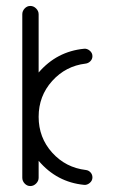

<svg xmlns="http://www.w3.org/2000/svg" viewBox="-20 -623 381 646"><path d="M55 -575Q55 -586 63 -594.5Q71 -603 82 -603Q93 -603 101.5 -594.5Q110 -586 110 -575V-379Q171 -450 263 -459Q273 -460 282 -452.5Q291 -445 291 -434Q291 -424 284 -417Q277 -410 268 -409Q201 -401 155.5 -350.5Q110 -300 110 -230Q110 -160 155.5 -109.5Q201 -59 269 -51Q278 -50 284.5 -43Q291 -36 291 -26Q291 -15 282 -7.5Q273 0 263 -1Q171 -10 110 -82V-25Q110 -14 101.5 -5.5Q93 3 82 3Q71 3 63 -5.5Q55 -14 55 -25Z"/></svg>

Font: RIT Ala
Style: Regular
Weight: 400
Designer: Radhakrishan VN, Aswathy J
Version: 1.0